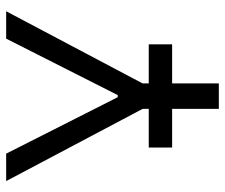

<svg xmlns="http://www.w3.org/2000/svg" viewBox="-74 -660 733 626"><g transform="rotate(-90 293.0 -346.5)"><path d="M125.5 -152.3H251.5V0H334.5V-152.3H461.9V-228.5H334.5V-248.5L569.8 -693.4H480.5L296.4 -329.6H289.6L105.5 -693.4H16.1L251.5 -248.5V-228.5H125.5Z"/></g></svg>

Font: Cascadia Mono PL SemiLight
Style: Regular
Weight: 350
Monospace: yes
Designer: Aaron Bell
Foundry: Saja Typeworks
Version: Version 2404.023